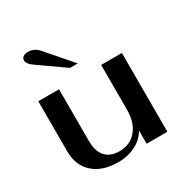

<svg xmlns="http://www.w3.org/2000/svg" viewBox="-174 -886 993 1034"><g transform="rotate(-30 323.0 -369.0)"><path d="M57 -179V-490H186V-169Q186 -105 215.5 -71.5Q245 -38 302 -38Q369 -38 408.5 -85Q448 -132 448 -212V-490H577V0H448V-83Q425 -40 376.5 -15Q328 10 267 10Q169 10 113 -40.5Q57 -91 57 -179ZM141 -668Q100 -695 100 -718Q100 -732 111 -740Q122 -748 140 -748Q160 -748 176 -741Q192 -734 206 -718L343 -560H295Z"/></g></svg>

Font: Fahkwang SemiBold
Style: Regular
Weight: 600
Designer: Suppakit Chalermlarp | Katatrad Co.,Ltd.
Foundry: Cadson Demak Co.,Ltd.
Version: Version 1.000; ttfautohint (v1.6)